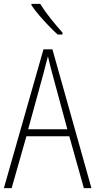

<svg xmlns="http://www.w3.org/2000/svg" viewBox="-20 -969 491 989"><path d="M412 0 337 -267H116L40 0H0L204 -715H250L451 0ZM249 -591Q243 -614 237.5 -635Q232 -656 227 -679Q221 -657 215.5 -636Q210 -615 204 -591L125 -303H327ZM187 -949Q210 -912 241.5 -872.5Q273 -833 302 -801V-791H277Q256 -810 230.5 -836.5Q205 -863 181.5 -890.5Q158 -918 142 -942V-949Z"/></svg>

Font: Noto Sans Lao Looped Condensed ExtraLight
Style: Regular
Weight: 200
Width: 3
Designer: Mark Frömberg, Ben Mitchell
Foundry: The Fontpad Ltd
Version: Version 1.002; ttfautohint (v1.8.4.7-5d5b)